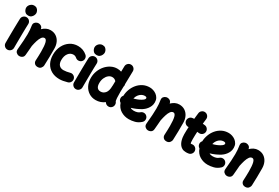

<svg xmlns="http://www.w3.org/2000/svg" viewBox="81 -1988 4736 3265"><g transform="rotate(30 2449.5 -356.0)"><path d="M32.2 -694.8Q32.2 -719.7 46.1 -742.7Q60.1 -765.6 83.3 -780.3Q106.4 -794.9 133.8 -794.9Q168.9 -794.9 189.9 -778.1Q210.9 -761.2 220.2 -738.5Q229.5 -715.8 229.5 -698.2Q229.5 -678.7 218.5 -654.3Q207.5 -629.9 185.5 -612.3Q163.6 -594.7 131.3 -594.7Q92.8 -594.7 71.3 -612.5Q49.8 -630.4 41 -653.8Q32.2 -677.2 32.2 -694.8ZM123.5 -557.6Q158.2 -556.2 181.4 -530.5Q204.6 -504.9 203.1 -470.2Q201.7 -437 200.4 -388.9Q199.2 -340.8 198.5 -286.1Q197.8 -231.4 197.3 -177.2Q196.8 -123 196.5 -76.7Q196.3 -30.3 196.3 0Q196.3 34.2 171.6 58.8Q147 83.5 112.3 83.5Q78.1 83.5 53.5 58.8Q28.8 34.2 28.8 0Q28.8 -31.2 29.1 -77.6Q29.3 -124 29.8 -178.5Q30.3 -232.9 31.2 -288.3Q32.2 -343.8 33.4 -393.1Q34.7 -442.4 36.1 -478Q37.6 -512.7 63.5 -535.9Q89.4 -559.1 123.5 -557.6Z M260.7 -11.7Q270.5 -116.2 275.1 -188.7Q279.8 -261.2 279.8 -315.9Q279.8 -361.8 276.9 -399.7Q273.9 -437.5 267.6 -476.1Q261.2 -514.2 280.8 -537.6Q300.3 -561 328.6 -567.9Q361.3 -575.7 393.6 -559.8Q425.8 -543.9 432.6 -502.4Q464.4 -533.7 502.4 -552.7Q540.5 -571.8 585 -571.8Q650.4 -571.8 697.8 -540.3Q745.1 -508.8 770.8 -454.6Q796.4 -400.4 796.4 -332.5Q796.4 -252.9 795.7 -167.5Q794.9 -82 790.5 0.5Q788.6 31.7 766.6 57.1Q744.6 82.5 704.6 82.5Q663.6 82.5 641.8 57.9Q620.1 33.2 622.1 1Q624.5 -49.3 626 -93.3Q627.4 -137.2 627.4 -174.8Q627.4 -290 612.5 -347.4Q597.7 -404.8 563.5 -404.8Q531.7 -404.8 509 -373.3Q486.3 -341.8 470.2 -290.3Q454.1 -238.8 441.9 -178.2V-177.2Q439 -138.2 435.3 -93.3Q431.6 -48.3 426.8 3.9Q423.3 43.9 394.3 62Q365.2 80.1 333.5 76.7Q303.2 73.7 280.3 51.3Q257.3 28.8 260.7 -11.7Z M1314 -388.2Q1291.5 -362.3 1256.6 -359.6Q1221.7 -356.9 1195.8 -379.4Q1166 -405.3 1131.3 -405.3Q1072.3 -405.3 1033.7 -355.5Q995.1 -305.7 995.1 -222.2Q995.1 -158.7 1025.6 -124.8Q1056.2 -90.8 1113.3 -90.8Q1137.7 -90.8 1172.4 -96.4Q1207 -102.1 1235.4 -110.4Q1268.6 -120.1 1299.1 -103Q1329.6 -85.9 1338.9 -52.7Q1348.1 -19.5 1331.3 10.5Q1314.5 40.5 1281.2 50.3Q1193.4 76.2 1127.4 76.2Q1036.1 76.2 968.5 38.3Q900.9 0.5 864 -68.8Q827.1 -138.2 827.1 -232.4Q827.1 -330.1 866.2 -407Q905.3 -483.9 972.9 -528.1Q1040.5 -572.3 1126.5 -572.3Q1229.5 -572.3 1305.2 -506.3Q1331.1 -483.9 1333.7 -449Q1336.4 -414.1 1314 -388.2Z M1376 -694.8Q1376 -719.7 1389.9 -742.7Q1403.8 -765.6 1427 -780.3Q1450.2 -794.9 1477.5 -794.9Q1512.7 -794.9 1533.7 -778.1Q1554.7 -761.2 1564 -738.5Q1573.2 -715.8 1573.2 -698.2Q1573.2 -678.7 1562.3 -654.3Q1551.3 -629.9 1529.3 -612.3Q1507.3 -594.7 1475.1 -594.7Q1436.5 -594.7 1415 -612.5Q1393.6 -630.4 1384.8 -653.8Q1376 -677.2 1376 -694.8ZM1467.3 -557.6Q1502 -556.2 1525.1 -530.5Q1548.3 -504.9 1546.9 -470.2Q1545.4 -437 1544.2 -388.9Q1543 -340.8 1542.2 -286.1Q1541.5 -231.4 1541 -177.2Q1540.5 -123 1540.3 -76.7Q1540 -30.3 1540 0Q1540 34.2 1515.4 58.8Q1490.7 83.5 1456.1 83.5Q1421.9 83.5 1397.2 58.8Q1372.6 34.2 1372.6 0Q1372.6 -31.2 1372.8 -77.6Q1373 -124 1373.5 -178.5Q1374 -232.9 1375 -288.3Q1376 -343.8 1377.2 -393.1Q1378.4 -442.4 1379.9 -478Q1381.3 -512.7 1407.2 -535.9Q1433.1 -559.1 1467.3 -557.6Z M1896 -572.3Q1937.5 -572.3 1975.6 -559.6L1978 -666.5Q1979 -701.2 2004.2 -725.1Q2029.3 -749 2063.5 -748Q2098.1 -747.6 2122.1 -722.4Q2146 -697.3 2145 -662.6L2139.6 -411.1Q2147.9 -385.7 2138.7 -358.9L2136.2 -248.5Q2136.2 -172.9 2138.9 -136.7Q2141.6 -100.6 2144.8 -89.1Q2147.9 -77.6 2149.4 -75.2Q2171.4 -48.8 2167.7 -13.9Q2164.1 21 2137.7 43Q2111.3 64.9 2076.2 61.5Q2041 58.1 2019.5 31.2Q2014.6 24.9 2010.3 18.6Q1934.1 76.2 1838.9 76.2Q1764.6 76.2 1706.5 39.6Q1648.4 2.9 1615.2 -61.8Q1582 -126.5 1582 -210Q1582 -283.7 1607.2 -349.1Q1632.3 -414.6 1676.3 -464.8Q1720.2 -515.1 1776.9 -543.7Q1833.5 -572.3 1896 -572.3ZM1750 -207Q1750 -90.8 1841.3 -90.8Q1894 -90.8 1930.9 -134.5Q1967.8 -178.2 1968.3 -272.9Q1968.3 -278.3 1969.7 -283.7L1971.2 -369.1Q1958 -385.7 1938 -395.5Q1918 -405.3 1893.6 -405.3Q1855 -405.3 1822.3 -378.7Q1789.6 -352.1 1769.8 -307.1Q1750 -262.2 1750 -207Z M2717.3 -2Q2665 45.4 2605.2 60.8Q2545.4 76.2 2489.7 76.2Q2404.3 76.2 2333.7 33.7Q2263.2 -8.8 2232.4 -95.7Q2215.3 -106 2204.1 -123Q2192.9 -140.1 2191.4 -161.6Q2189 -197.8 2213.4 -224.1Q2215.3 -287.1 2238 -348.9Q2260.7 -410.6 2302.5 -461.2Q2344.2 -511.7 2402.8 -542Q2461.4 -572.3 2535.2 -572.3Q2567.4 -572.3 2602.1 -561.5Q2636.7 -550.8 2666.7 -528.6Q2696.8 -506.3 2715.3 -472.7Q2733.9 -439 2733.9 -393.1Q2733.9 -352.5 2720 -318.8Q2706.1 -285.2 2685.3 -259Q2664.6 -232.9 2643.8 -215.6Q2623 -198.2 2609.4 -189.9Q2564.5 -163.1 2518.6 -142.8Q2472.7 -122.6 2424.3 -108.9Q2449.7 -90.8 2489.7 -90.8Q2528.8 -90.8 2557.9 -100.3Q2586.9 -109.9 2605 -126Q2630.9 -148.9 2665.5 -147.5Q2700.2 -146 2723.1 -120.1Q2746.1 -94.7 2744.6 -59.8Q2743.2 -24.9 2717.3 -2ZM2530.3 -405.3Q2498.5 -405.3 2468.5 -388.2Q2438.5 -371.1 2416 -340.3Q2393.6 -309.6 2384.8 -268.6Q2460 -287.1 2517.1 -321.3Q2551.8 -341.8 2561.8 -355.7Q2571.8 -369.6 2571.8 -378.9Q2571.8 -405.3 2530.3 -405.3Z M2790 -11.7Q2799.8 -116.2 2804.4 -188.7Q2809.1 -261.2 2809.1 -315.9Q2809.1 -361.8 2806.2 -399.7Q2803.2 -437.5 2796.9 -476.1Q2790.5 -514.2 2810.1 -537.6Q2829.6 -561 2857.9 -567.9Q2890.6 -575.7 2922.9 -559.8Q2955.1 -543.9 2961.9 -502.4Q2993.7 -533.7 3031.7 -552.7Q3069.8 -571.8 3114.3 -571.8Q3179.7 -571.8 3227.1 -540.3Q3274.4 -508.8 3300 -454.6Q3325.7 -400.4 3325.7 -332.5Q3325.7 -252.9 3325 -167.5Q3324.2 -82 3319.8 0.5Q3317.9 31.7 3295.9 57.1Q3273.9 82.5 3233.9 82.5Q3192.9 82.5 3171.1 57.9Q3149.4 33.2 3151.4 1Q3153.8 -49.3 3155.3 -93.3Q3156.7 -137.2 3156.7 -174.8Q3156.7 -290 3141.8 -347.4Q3127 -404.8 3092.8 -404.8Q3061 -404.8 3038.3 -373.3Q3015.6 -341.8 2999.5 -290.3Q2983.4 -238.8 2971.2 -178.2V-177.2Q2968.3 -138.2 2964.6 -93.3Q2960.9 -48.3 2956.1 3.9Q2952.6 43.9 2923.6 62Q2894.5 80.1 2862.8 76.7Q2832.5 73.7 2809.6 51.3Q2786.6 28.8 2790 -11.7Z M3735.8 -389.6Q3731.4 -355.5 3703.9 -334.2Q3676.3 -313 3642.1 -317.4Q3625.5 -319.3 3607.9 -320.8Q3606 -284.2 3604.7 -247.3Q3603.5 -210.4 3603.5 -173.3Q3603.5 -140.6 3606.2 -115.7Q3608.9 -90.8 3615.2 -90.8Q3623.5 -90.8 3636.7 -93.3Q3670.4 -99.6 3699 -79.6Q3727.5 -59.6 3733.9 -26.4Q3740.2 7.3 3720.5 36.4Q3700.7 65.4 3667 71.8Q3653.3 74.2 3640.4 75.2Q3627.4 76.2 3615.2 76.2Q3568.4 76.2 3536.6 58.3Q3504.9 40.5 3485.1 11.7Q3465.3 -17.1 3454.8 -50.8Q3444.3 -84.5 3440.4 -116.7Q3436.5 -148.9 3436.5 -173.3Q3436.5 -209.5 3437.5 -245.6Q3438.5 -281.7 3440.4 -317.4Q3406.7 -313.5 3379.2 -334.7Q3351.6 -356 3347.7 -390.1Q3343.8 -424.3 3365 -451.9Q3386.2 -479.5 3420.4 -483.4Q3436.5 -485.4 3453.1 -486.8Q3456.1 -516.1 3459.2 -545.4Q3462.4 -574.7 3465.8 -603.5Q3469.7 -637.7 3497.1 -659.2Q3524.4 -680.7 3558.6 -676.8Q3592.8 -672.9 3614.3 -645.5Q3635.7 -618.2 3631.8 -584Q3628.9 -559.6 3626.2 -535.6Q3623.5 -511.7 3621.1 -487.3Q3643.1 -485.8 3663.6 -483.4Q3697.8 -479 3719 -451.4Q3740.2 -423.8 3735.8 -389.6Z M4266.1 -2Q4213.9 45.4 4154.1 60.8Q4094.2 76.2 4038.6 76.2Q3953.1 76.2 3882.6 33.7Q3812 -8.8 3781.2 -95.7Q3764.2 -106 3752.9 -123Q3741.7 -140.1 3740.2 -161.6Q3737.8 -197.8 3762.2 -224.1Q3764.2 -287.1 3786.9 -348.9Q3809.6 -410.6 3851.3 -461.2Q3893.1 -511.7 3951.7 -542Q4010.3 -572.3 4084 -572.3Q4116.2 -572.3 4150.9 -561.5Q4185.5 -550.8 4215.6 -528.6Q4245.6 -506.3 4264.2 -472.7Q4282.7 -439 4282.7 -393.1Q4282.7 -352.5 4268.8 -318.8Q4254.9 -285.2 4234.1 -259Q4213.4 -232.9 4192.6 -215.6Q4171.9 -198.2 4158.2 -189.9Q4113.3 -163.1 4067.4 -142.8Q4021.5 -122.6 3973.1 -108.9Q3998.5 -90.8 4038.6 -90.8Q4077.6 -90.8 4106.7 -100.3Q4135.7 -109.9 4153.8 -126Q4179.7 -148.9 4214.4 -147.5Q4249 -146 4272 -120.1Q4294.9 -94.7 4293.5 -59.8Q4292 -24.9 4266.1 -2ZM4079.1 -405.3Q4047.4 -405.3 4017.3 -388.2Q3987.3 -371.1 3964.8 -340.3Q3942.4 -309.6 3933.6 -268.6Q4008.8 -287.1 4065.9 -321.3Q4100.6 -341.8 4110.6 -355.7Q4120.6 -369.6 4120.6 -378.9Q4120.6 -405.3 4079.1 -405.3Z M4338.9 -11.7Q4348.6 -116.2 4353.3 -188.7Q4357.9 -261.2 4357.9 -315.9Q4357.9 -361.8 4355 -399.7Q4352.1 -437.5 4345.7 -476.1Q4339.4 -514.2 4358.9 -537.6Q4378.4 -561 4406.7 -567.9Q4439.5 -575.7 4471.7 -559.8Q4503.9 -543.9 4510.7 -502.4Q4542.5 -533.7 4580.6 -552.7Q4618.7 -571.8 4663.1 -571.8Q4728.5 -571.8 4775.9 -540.3Q4823.2 -508.8 4848.9 -454.6Q4874.5 -400.4 4874.5 -332.5Q4874.5 -252.9 4873.8 -167.5Q4873 -82 4868.7 0.5Q4866.7 31.7 4844.7 57.1Q4822.8 82.5 4782.7 82.5Q4741.7 82.5 4720 57.9Q4698.2 33.2 4700.2 1Q4702.6 -49.3 4704.1 -93.3Q4705.6 -137.2 4705.6 -174.8Q4705.6 -290 4690.7 -347.4Q4675.8 -404.8 4641.6 -404.8Q4609.9 -404.8 4587.2 -373.3Q4564.5 -341.8 4548.3 -290.3Q4532.2 -238.8 4520 -178.2V-177.2Q4517.1 -138.2 4513.4 -93.3Q4509.8 -48.3 4504.9 3.9Q4501.5 43.9 4472.4 62Q4443.4 80.1 4411.6 76.7Q4381.3 73.7 4358.4 51.3Q4335.4 28.8 4338.9 -11.7Z"/></g></svg>

Font: Mikhak-DS2-FD Black
Style: Regular
Weight: 900
Designer: Amin Abedi
Version: Version 3.2